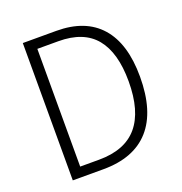

<svg xmlns="http://www.w3.org/2000/svg" viewBox="-129 -826 888 938"><g transform="rotate(-20 315.5 -357.0)"><path d="M573 -364Q573 -184 491 -92Q409 0 250 0H91V-714H265Q416 -714 494.5 -625Q573 -536 573 -364ZM513 -362Q513 -511 450.5 -587Q388 -663 257 -663H148V-51H246Q381 -51 447 -129Q513 -207 513 -362Z"/></g></svg>

Font: Noto Sans Georgian SemiCondensed Light
Style: Regular
Weight: 300
Width: 4
Designer: Monotype Design Team, Akaki Razmadze
Foundry: Google LLC
Version: Version 2.005; ttfautohint (v1.8.4.7-5d5b)